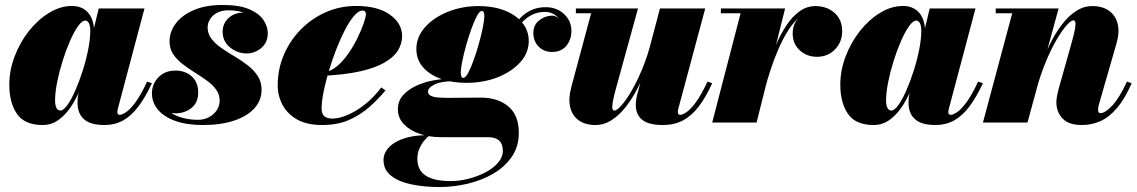

<svg xmlns="http://www.w3.org/2000/svg" viewBox="-20 -494 4582 774"><path d="M152 10Q79.5 10 48.5 -34.8Q17.5 -79.5 17.5 -152.5Q17.5 -210 38.8 -266.2Q60 -322.5 96.2 -368.5Q132.5 -414.5 177.8 -442.2Q223 -470 271 -470Q296.5 -470 316.5 -458.5Q336.5 -447 348 -423.2Q359.5 -399.5 359.5 -363.5Q359.5 -347.5 354.2 -314.2Q349 -281 338.5 -238.8Q328 -196.5 311.2 -153Q294.5 -109.5 271.8 -72.5Q249 -35.5 219 -12.8Q189 10 152 10ZM223.5 -48.5Q236 -48.5 252 -71Q268 -93.5 284 -130.2Q300 -167 313.8 -210.2Q327.5 -253.5 335.8 -295.8Q344 -338 344 -371Q344 -383.5 341.5 -392.5Q339 -401.5 334.5 -406.2Q330 -411 324 -411Q310.5 -411 294.2 -388Q278 -365 261.8 -327.8Q245.5 -290.5 232 -247.2Q218.5 -204 210.2 -162Q202 -120 202 -88.5Q202 -72 207 -60.2Q212 -48.5 223.5 -48.5ZM402 10Q345 10 318.8 -13.2Q292.5 -36.5 292.5 -79.5Q292.5 -90 293.2 -97.5Q294 -105 295 -110L311 -184L337 -265.5L350.5 -346.5L378 -460H562.5L455 -55.5Q453 -48 453 -41Q453 -37 455.5 -34Q458 -31 463 -31Q471 -31 487 -41Q503 -51 524.8 -79.8Q546.5 -108.5 573 -165L592.5 -158.5Q565.5 -101 537.2 -63.8Q509 -26.5 475.8 -8.2Q442.5 10 402 10Z M798 10Q733.5 10 687.5 -6.2Q641.5 -22.5 617 -51.5Q592.5 -80.5 592.5 -117.5Q592.5 -155.5 618.8 -182.5Q645 -209.5 687.5 -209.5Q727 -209.5 753 -186Q779 -162.5 779 -121.5Q779 -80 751.5 -58.5Q724 -37 686.5 -37Q661 -37 639.8 -48.8Q618.5 -60.5 606 -79Q593.5 -97.5 593.5 -117.5H620.5Q620.5 -85.5 642 -61.5Q663.5 -37.5 699.2 -24.2Q735 -11 777.5 -11Q803 -11 822.8 -21.8Q842.5 -32.5 854 -50Q865.5 -67.5 865.5 -88Q865.5 -113.5 851 -133.2Q836.5 -153 813.5 -169.5Q790.5 -186 764.5 -202.2Q738.5 -218.5 715.5 -236.2Q692.5 -254 678 -276Q663.5 -298 663.5 -327Q663.5 -366.5 689 -400Q714.5 -433.5 762.2 -453.8Q810 -474 876.5 -474Q945.5 -474 985.5 -456.5Q1025.5 -439 1042.5 -412.8Q1059.5 -386.5 1059.5 -360.5Q1059.5 -322.5 1033.2 -300.5Q1007 -278.5 974.5 -278.5Q937.5 -278.5 907.5 -302.8Q877.5 -327 877.5 -366.5Q877.5 -399 901.2 -421.2Q925 -443.5 964.5 -443.5Q1002 -443.5 1030.2 -420.8Q1058.5 -398 1058.5 -360.5H1035Q1035 -383 1019 -404Q1003 -425 973.2 -438.8Q943.5 -452.5 901.5 -452.5Q873.5 -452.5 854.8 -442.2Q836 -432 826.5 -416.2Q817 -400.5 817 -383.5Q817 -357.5 832.8 -337.2Q848.5 -317 873.2 -300Q898 -283 925.8 -266.5Q953.5 -250 978.2 -231Q1003 -212 1018.8 -188Q1034.5 -164 1034.5 -132Q1034.5 -90 1006 -58Q977.5 -26 924.5 -8Q871.5 10 798 10Z M1278 10Q1217.5 10 1178 -12.2Q1138.5 -34.5 1119 -71Q1099.5 -107.5 1099.5 -150Q1099.5 -215.5 1124.5 -273.5Q1149.5 -331.5 1193.2 -375.8Q1237 -420 1294 -445Q1351 -470 1415 -470Q1503 -470 1552 -434.8Q1601 -399.5 1601 -349Q1601 -317 1583.5 -289.5Q1566 -262 1528.2 -240.8Q1490.5 -219.5 1429.8 -206Q1369 -192.5 1282 -188.5V-202.5Q1310 -204 1336 -225Q1362 -246 1383.5 -277Q1405 -308 1421 -340.8Q1437 -373.5 1446 -399.8Q1455 -426 1455 -436Q1455 -443 1452.2 -447.2Q1449.5 -451.5 1441.5 -451.5Q1426 -451.5 1407.5 -430.2Q1389 -409 1370.5 -373.2Q1352 -337.5 1335.2 -294.2Q1318.5 -251 1305.2 -206.5Q1292 -162 1284.2 -122.8Q1276.5 -83.5 1276.5 -57Q1276.5 -34 1288 -25Q1299.5 -16 1319.5 -16Q1347.5 -16 1382.2 -31Q1417 -46 1452.2 -74Q1487.5 -102 1517 -141.5L1534 -129.5Q1507 -97 1471.5 -64.8Q1436 -32.5 1388.8 -11.2Q1341.5 10 1278 10Z M1751 260Q1689.5 260 1638.2 249.2Q1587 238.5 1556.5 214.5Q1526 190.5 1526 150.5Q1526 131.5 1537.2 113.5Q1548.5 95.5 1570.8 81.5Q1593 67.5 1626 59.2Q1659 51 1702.5 51H1713Q1703.5 57.5 1691.8 71Q1680 84.5 1671.2 103.8Q1662.5 123 1662.5 146.5Q1662.5 192 1696.2 214Q1730 236 1796.5 236Q1831.5 236 1868.2 226.8Q1905 217.5 1936.5 201Q1968 184.5 1987.5 162.2Q2007 140 2007 114Q2007 86.5 1992.2 72.8Q1977.5 59 1947.5 59Q1938.5 59 1918.5 59Q1898.5 59 1873.8 59Q1849 59 1824.8 59Q1800.5 59 1782.2 59Q1764 59 1757.5 59Q1712.5 59 1672.8 45.8Q1633 32.5 1608.5 7.2Q1584 -18 1584 -54Q1584 -86.5 1604.5 -109.8Q1625 -133 1658 -148.2Q1691 -163.5 1730.2 -170.5Q1769.5 -177.5 1807 -177.5L1806 -166.5Q1757 -166.5 1731.2 -153.2Q1705.5 -140 1705.5 -125.5Q1705.5 -114.5 1715.2 -108.8Q1725 -103 1743.5 -101.2Q1762 -99.5 1788 -99.5Q1805.5 -99.5 1830.8 -99.8Q1856 -100 1880.5 -100.2Q1905 -100.5 1919 -100.5Q1986.5 -100.5 2029 -65.2Q2071.5 -30 2071.5 42Q2071.5 96.5 2043.5 137.5Q2015.5 178.5 1969 205.8Q1922.5 233 1865.8 246.5Q1809 260 1751 260ZM1860 -160Q1802 -160 1756.5 -176.5Q1711 -193 1684.8 -223.5Q1658.5 -254 1658.5 -296.5Q1658.5 -344.5 1693 -383.8Q1727.5 -423 1784.8 -446.2Q1842 -469.5 1910 -469.5Q1968 -469.5 2013.5 -452Q2059 -434.5 2085.2 -402.8Q2111.5 -371 2111.5 -328.5Q2111.5 -281 2077 -242.8Q2042.5 -204.5 1985.5 -182.2Q1928.5 -160 1860 -160ZM1847.5 -180Q1856.5 -180 1867.5 -200.5Q1878.5 -221 1890 -253.2Q1901.5 -285.5 1911.2 -320.5Q1921 -355.5 1926.8 -385Q1932.5 -414.5 1932.5 -429Q1932.5 -437.5 1930.2 -443.8Q1928 -450 1922.5 -450Q1913.5 -450 1902.5 -429.5Q1891.5 -409 1880 -377Q1868.5 -345 1858.8 -310Q1849 -275 1843.2 -245.5Q1837.5 -216 1837.5 -201.5Q1837.5 -193 1839.8 -186.5Q1842 -180 1847.5 -180ZM2180 -465Q2224.5 -465 2254 -437.2Q2283.5 -409.5 2283.5 -369.5Q2283.5 -334 2263 -309.2Q2242.5 -284.5 2205 -284.5Q2173 -284.5 2151.5 -306Q2130 -327.5 2130 -361.5Q2130 -392.5 2152.8 -411.2Q2175.5 -430 2205 -431Q2216 -431 2225.8 -424.5Q2235.5 -418 2238.5 -407Q2233 -423.5 2216 -434.8Q2199 -446 2176.5 -446Q2150 -446 2127 -435.5Q2104 -425 2084 -403Q2064 -381 2047 -347L2033 -354.5Q2059.5 -410 2095.5 -437.5Q2131.5 -465 2180 -465Z M2380.5 10Q2339.5 10 2313.2 -8.8Q2287 -27.5 2278.8 -61.2Q2270.5 -95 2282.5 -141L2363 -440.5H2301.5V-460H2552L2464.5 -142.5Q2453.5 -103 2450.2 -82.8Q2447 -62.5 2449 -55.2Q2451 -48 2456.5 -48Q2466 -48 2484.2 -68Q2502.5 -88 2524.5 -125.2Q2546.5 -162.5 2568 -213.5Q2589.5 -264.5 2605.5 -327H2621Q2609 -281 2591.8 -233.5Q2574.5 -186 2552.5 -142.5Q2530.5 -99 2503.8 -64.5Q2477 -30 2446 -10Q2415 10 2380.5 10ZM2653.5 10Q2595.5 10 2569.2 -10.8Q2543 -31.5 2543 -71.5Q2543 -81 2544.5 -91.2Q2546 -101.5 2548 -110L2640.5 -460H2823L2715.5 -59.5Q2714 -55 2713.2 -50.5Q2712.5 -46 2712.5 -42.5Q2712.5 -31 2722 -31Q2730.5 -31 2746.2 -41Q2762 -51 2783.8 -79.8Q2805.5 -108.5 2832 -165L2851 -158.5Q2825 -101 2796.2 -63.8Q2767.5 -26.5 2732.5 -8.2Q2697.5 10 2653.5 10Z M2851 0 2965.5 -440.5H2886V-460H3145L3030 0ZM3051.5 -133Q3061 -173.5 3074.5 -219.5Q3088 -265.5 3106.8 -309.8Q3125.5 -354 3149.2 -390.2Q3173 -426.5 3202.5 -448Q3232 -469.5 3267.5 -469.5Q3313 -469.5 3344 -442.2Q3375 -415 3375 -368.5Q3375 -324.5 3346 -294.8Q3317 -265 3273.5 -265Q3232.5 -265 3204 -291.2Q3175.5 -317.5 3175.5 -358.5Q3175.5 -401 3204.2 -426.8Q3233 -452.5 3275 -452.5Q3317 -452.5 3345.5 -431.2Q3374 -410 3374 -368.5L3354.5 -369Q3354.5 -408.5 3330 -429.5Q3305.5 -450.5 3265.5 -450.5Q3234.5 -450.5 3207.8 -429.2Q3181 -408 3158.5 -373Q3136 -338 3117.8 -295.8Q3099.5 -253.5 3085.8 -211Q3072 -168.5 3063 -133Z M3502 10Q3429.5 10 3398.5 -34.8Q3367.5 -79.5 3367.5 -152.5Q3367.5 -210 3388.8 -266.2Q3410 -322.5 3446.2 -368.5Q3482.5 -414.5 3527.8 -442.2Q3573 -470 3621 -470Q3646.5 -470 3666.5 -458.5Q3686.5 -447 3698 -423.2Q3709.5 -399.5 3709.5 -363.5Q3709.5 -347.5 3704.2 -314.2Q3699 -281 3688.5 -238.8Q3678 -196.5 3661.2 -153Q3644.5 -109.5 3621.8 -72.5Q3599 -35.5 3569 -12.8Q3539 10 3502 10ZM3573.5 -48.5Q3586 -48.5 3602 -71Q3618 -93.5 3634 -130.2Q3650 -167 3663.8 -210.2Q3677.5 -253.5 3685.8 -295.8Q3694 -338 3694 -371Q3694 -383.5 3691.5 -392.5Q3689 -401.5 3684.5 -406.2Q3680 -411 3674 -411Q3660.5 -411 3644.2 -388Q3628 -365 3611.8 -327.8Q3595.5 -290.5 3582 -247.2Q3568.5 -204 3560.2 -162Q3552 -120 3552 -88.5Q3552 -72 3557 -60.2Q3562 -48.5 3573.5 -48.5ZM3752 10Q3695 10 3668.8 -13.2Q3642.5 -36.5 3642.5 -79.5Q3642.5 -90 3643.2 -97.5Q3644 -105 3645 -110L3661 -184L3687 -265.5L3700.5 -346.5L3728 -460H3912.5L3805 -55.5Q3803 -48 3803 -41Q3803 -37 3805.5 -34Q3808 -31 3813 -31Q3821 -31 3837 -41Q3853 -51 3874.8 -79.8Q3896.5 -108.5 3923 -165L3942.5 -158.5Q3915.5 -101 3887.2 -63.8Q3859 -26.5 3825.8 -8.2Q3792.5 10 3752 10Z M4341 10Q4288.5 10 4263.5 -16.2Q4238.5 -42.5 4238.5 -82Q4238.5 -93.5 4241.5 -109Q4244.5 -124.5 4248 -137L4299 -318Q4310 -357 4313.5 -377.2Q4317 -397.5 4314.8 -404.8Q4312.5 -412 4307 -412Q4297.5 -412 4279.5 -391.8Q4261.5 -371.5 4239.8 -334.5Q4218 -297.5 4196.5 -246.2Q4175 -195 4158 -133H4145.5Q4157.5 -178.5 4174.5 -226Q4191.5 -273.5 4213 -317Q4234.5 -360.5 4260.8 -395Q4287 -429.5 4317.8 -449.5Q4348.5 -469.5 4383.5 -469.5Q4424 -469.5 4450.5 -450.8Q4477 -432 4485.5 -398.2Q4494 -364.5 4481 -319.5L4410 -73Q4409 -69.5 4407.8 -63.2Q4406.5 -57 4406.5 -53Q4406.5 -44.5 4409 -41.2Q4411.5 -38 4416.5 -38Q4435.5 -38 4464.5 -69.2Q4493.5 -100.5 4523 -165L4542 -158.5Q4514.5 -95.5 4483.2 -58.8Q4452 -22 4416.8 -6Q4381.5 10 4341 10ZM3942.5 0 4060.5 -440.5H3994V-460H4247.5L4122 0Z"/></svg>

Font: Bodoni Moda 11pt Black
Style: Italic
Weight: 900
Italic angle: -13°
Designer: Owen Earl
Foundry: indestructible type
Version: Version 2.004